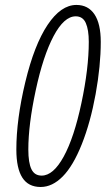

<svg xmlns="http://www.w3.org/2000/svg" viewBox="-20 -744 426 774"><path d="M386.2 -575.2Q386.2 -479 365.5 -364.7Q344.7 -250.5 309.8 -162.8Q274.9 -75.2 232.9 -32.7Q190.9 9.8 144 9.8Q94.2 9.8 70.1 -27.8Q45.9 -65.4 45.9 -141.1Q45.9 -262.7 82 -413.1Q118.2 -563.5 171.9 -643.8Q225.6 -724.1 288.1 -724.1Q335.4 -724.1 360.8 -686.3Q386.2 -648.4 386.2 -575.2ZM285.2 -678.2Q238.3 -678.2 196 -598.4Q153.8 -518.6 124 -379.9Q94.2 -241.2 94.2 -141.1Q94.2 -87.9 106.7 -62Q119.1 -36.1 147.9 -36.1Q194.8 -36.1 236.8 -112.8Q278.8 -189.5 308.3 -328.9Q337.9 -468.3 337.9 -575.2Q337.9 -624 325.9 -651.1Q314 -678.2 285.2 -678.2Z"/></svg>

Font: TypoPRO Open Sans Condensed
Style: Italic
Weight: 300
Width: 3
Italic angle: -12°
Foundry: Ascender Corporation
Version: Version 1.10